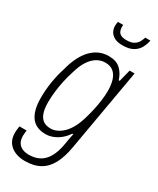

<svg xmlns="http://www.w3.org/2000/svg" viewBox="-231 -790 856 1040"><g transform="rotate(30 197.5 -270.5)"><path d="M118 182Q84 182 56.5 170.5Q29 159 12.5 135.5Q-4 112 -4 76Q-4 69 -3 59Q-2 49 0 34H45Q44 43 43 51Q42 59 42 67Q42 94 52 110.5Q62 127 80 134.5Q98 142 120 142Q158 142 186 127Q214 112 232.5 80.5Q251 49 260 1Q263 -19 266.5 -38Q270 -57 274 -75H268Q251 -50 230.5 -33.5Q210 -17 187.5 -8.5Q165 0 142 0Q104 0 77.5 -16.5Q51 -33 37 -68.5Q23 -104 23 -158Q23 -209 31 -258.5Q39 -308 53 -351Q76 -443 121.5 -490.5Q167 -538 230 -538Q277 -538 303 -514Q329 -490 341 -451H347L366 -526H397L307 -11Q296 53 273 96Q250 139 212 160.5Q174 182 118 182ZM151 -40Q171 -40 190.5 -49Q210 -58 228.5 -76Q247 -94 262.5 -123Q278 -152 289 -192Q298 -222 304.5 -252.5Q311 -283 315 -313Q319 -343 319 -370Q319 -412 309.5 -440Q300 -468 281 -483Q262 -498 231 -498Q204 -498 179.5 -483.5Q155 -469 135.5 -439Q116 -409 103 -362Q92 -329 84.5 -293.5Q77 -258 73 -224Q69 -190 69 -158Q69 -117 78 -91Q87 -65 105 -52.5Q123 -40 151 -40ZM263 -625Q232 -625 213 -635Q194 -645 185 -661.5Q176 -678 176 -697Q176 -703 177 -710Q178 -717 179 -723H212Q210 -701 215.5 -686.5Q221 -672 234.5 -666Q248 -660 268 -660Q299 -660 315.5 -671Q332 -682 339.5 -697Q347 -712 350 -723H382Q378 -700 366 -677Q354 -654 329.5 -639.5Q305 -625 263 -625Z"/></g></svg>

Font: Archivo Condensed Thin
Style: Italic
Weight: 250
Width: 3
Italic angle: -10°
Designer: Hector Gatti
Foundry: Omnibus-Type
Version: Version 2.001